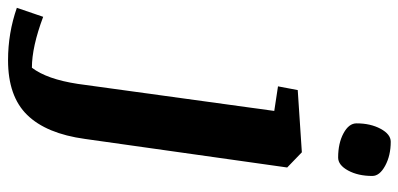

<svg xmlns="http://www.w3.org/2000/svg" viewBox="-425 -523 1035 499"><g transform="rotate(90 92.5 -273.5)"><path d="M163.6 -682.6Q163.6 -718.8 177.7 -745.1Q191.9 -771.5 211.4 -771.5Q247.1 -771.5 273.7 -757.1Q300.3 -742.7 300.3 -723.6Q300.3 -686.5 286.1 -660.6Q272 -634.8 252.4 -634.8Q215.3 -634.8 189.5 -648.7Q163.6 -662.6 163.6 -682.6ZM-0.5 223.1Q-71.3 223.1 -136.7 200.2L-113.3 131.8Q-35.2 161.1 19 161.1Q48.8 122.1 61 42L131.3 -468.8L67.4 -478.5L77.1 -529.8L238.8 -540.5L278.3 -502.4L204.1 22.9Q190.4 123.5 141.8 173.3Q93.3 223.1 -0.5 223.1Z"/></g></svg>

Font: NoticiaText-BoldItalic
Style: Bold Italic
Weight: 700
Italic angle: -8°
Designer: JM Sole
Foundry: JM Sole
Version: Version 1.003